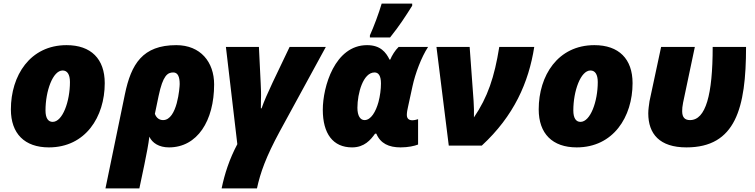

<svg xmlns="http://www.w3.org/2000/svg" viewBox="-20 -816 4230 1076"><path d="M254 10C459 10 567 -161 567 -350C567 -486 490 -563 353 -563C148 -563 41 -392 41 -203C41 -67 118 10 254 10ZM275 -133C250 -133 235 -154 235 -197C235 -306 276 -421 331 -421C357 -421 372 -399 372 -356C372 -248 331 -133 275 -133Z M571 240H761L789 107C801 48 812 -7 817 -50C833 -15 871 10 927 10C1086 10 1180 -139 1180 -343C1180 -468 1104 -563 968 -563C779 -563 715 -457 680 -288ZM894 -143C875 -143 857 -153 848 -178L869 -279C893 -393 919 -410 951 -410C977 -410 987 -385 987 -345C987 -328 974 -143 894 -143Z M1222 240H1420C1439 152 1470 64 1548 -80L1806 -553H1603L1508 -354C1482 -299 1459 -247 1446 -209H1442C1442 -299 1445 -262 1441 -348L1431 -553H1246L1310 -8C1265 77 1239 158 1222 240Z M2053 -606H2166C2219 -672 2253 -725 2290 -784V-796H2119C2104 -744 2074 -664 2053 -618ZM1953 10C2022 10 2057 -32 2082 -67H2089C2112 -12 2159 10 2225 10C2267 10 2303 2 2323 -6V-148C2317 -146 2302 -142 2291 -142C2272 -142 2260 -151 2260 -172C2260 -185 2263 -203 2267 -219L2292 -334C2307 -403 2341 -495 2379 -553H2214C2194 -534 2176 -504 2167 -482H2163C2143 -523 2112 -563 2037 -563C1856 -563 1789 -329 1789 -201C1789 -67 1846 10 1953 10ZM2023 -143C1999 -143 1983 -167 1983 -212C1983 -293 2015 -410 2079 -410C2101 -410 2115 -392 2115 -348C2115 -316 2110 -278 2101 -244C2086 -190 2059 -143 2023 -143Z M2495 0H2680C2860 -166 2943 -354 2974 -553H2778C2751 -384 2713 -271 2636 -158C2637 -190 2636 -218 2634 -251L2612 -553H2426Z M3212 10C3417 10 3525 -161 3525 -350C3525 -486 3448 -563 3311 -563C3106 -563 2999 -392 2999 -203C2999 -67 3076 10 3212 10ZM3233 -133C3208 -133 3193 -154 3193 -197C3193 -306 3234 -421 3289 -421C3315 -421 3330 -399 3330 -356C3330 -248 3289 -133 3233 -133Z M3827 10C4102 10 4161 -209 4161 -553H3974C3974 -284 3935 -143 3847 -143C3819 -143 3803 -157 3803 -193C3803 -206 3804 -220 3808 -240L3874 -553H3685L3620 -249C3617 -227 3613 -203 3613 -181C3613 -66 3676 10 3827 10Z"/></svg>

Font: Noto Sans UI Black
Style: Italic
Weight: 900
Italic angle: -372°
Designer: Monotype Design Team
Foundry: Monotype Imaging Inc.
Version: Version 1.901